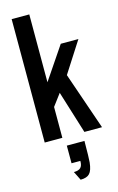

<svg xmlns="http://www.w3.org/2000/svg" viewBox="-170 -940 809 1315"><g transform="rotate(-15 234.5 -282.5)"><path d="M260.3 184.6H197.8V59.6H322.8Q322.3 181.6 319.3 210.9Q313.5 266.6 293.5 288.1Q273.4 309.6 229 309.6L197.8 247.1Q231.4 247.1 246.1 232.4Q260.7 217.8 260.3 184.6ZM57.1 0V-875H182.1V-394L338.4 -625H463.4L323.2 -406.7L463.4 0H338.4L244.6 -302.2L182.1 -218.8V0Z"/></g></svg>

Font: Oswald-Regular
Style: Regular
Weight: 400
Designer: vernon adams
Foundry: vernon adams
Version: Version 2.002; ttfautohint (v0.92.18-e454-dirty) -l 8 -r 50 